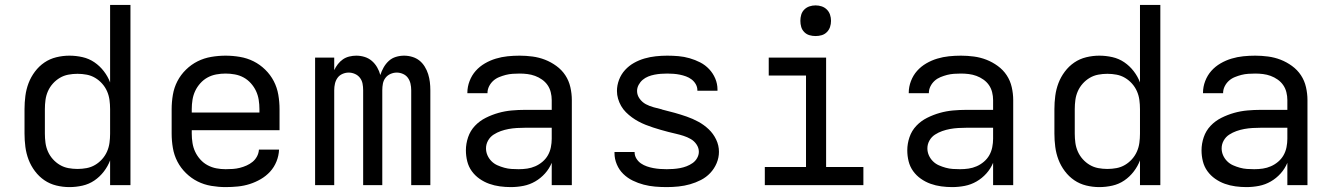

<svg xmlns="http://www.w3.org/2000/svg" viewBox="-20 -755 5440 783"><path d="M263 8Q236 8 209.5 1.5Q183 -5 161 -20Q139 -35 122.5 -57Q106 -79 96.5 -104Q87 -129 83.5 -156Q80 -183 80 -210V-310Q80 -337 83.5 -364Q87 -391 96.5 -416Q106 -441 122.5 -463Q139 -485 161 -500Q183 -515 209.5 -521.5Q236 -528 263 -528Q290 -528 316.5 -522Q343 -516 365 -501Q387 -486 403.5 -464.5Q420 -443 429 -419V-735H512V0H429V-101Q420 -77 403.5 -55.5Q387 -34 365 -19Q343 -4 316.5 2Q290 8 263 8ZM296 -66Q315 -66 333.5 -69.5Q352 -73 368 -82.5Q384 -92 396.5 -106Q409 -120 416.5 -137Q424 -154 426.5 -172.5Q429 -191 429 -210V-310Q429 -329 426.5 -347.5Q424 -366 416.5 -383Q409 -400 396.5 -414Q384 -428 368 -437.5Q352 -447 333.5 -450.5Q315 -454 296 -454Q277 -454 258.5 -450.5Q240 -447 224 -437.5Q208 -428 195.5 -414Q183 -400 175.5 -383Q168 -366 165.5 -347.5Q163 -329 163 -310V-210Q163 -191 165.5 -172.5Q168 -154 175.5 -137Q183 -120 195.5 -106Q208 -92 224 -82.5Q240 -73 258.5 -69.5Q277 -66 296 -66Z M900 8Q871 8 841.5 3Q812 -2 786 -15Q760 -28 738.5 -49Q717 -70 703.5 -96Q690 -122 685 -151.5Q680 -181 680 -210V-310Q680 -339 685 -368.5Q690 -398 703.5 -424Q717 -450 738.5 -471Q760 -492 786 -505Q812 -518 841.5 -523Q871 -528 900 -528Q929 -528 958.5 -523Q988 -518 1014 -505Q1040 -492 1061.5 -471Q1083 -450 1096.5 -424Q1110 -398 1115 -368.5Q1120 -339 1120 -310V-224H762V-210Q762 -191 765 -172Q768 -153 776 -136Q784 -119 797 -104.5Q810 -90 827 -81Q844 -72 862.5 -68.5Q881 -65 900 -65Q915 -65 929.5 -66Q944 -67 958 -70.5Q972 -74 985.5 -80Q999 -86 1010 -95Q1021 -104 1028 -117Q1035 -130 1036 -145H1118Q1117 -120 1107.5 -96.5Q1098 -73 1081.5 -55Q1065 -37 1043.5 -24.5Q1022 -12 998.5 -4.5Q975 3 950 5.5Q925 8 900 8ZM762 -296H1038V-310Q1038 -329 1035 -348Q1032 -367 1024 -384Q1016 -401 1003 -415.5Q990 -430 973.5 -439Q957 -448 938 -451.5Q919 -455 900 -455Q881 -455 862 -451.5Q843 -448 826.5 -439Q810 -430 797 -415.5Q784 -401 776 -384Q768 -367 765 -348Q762 -329 762 -310Z M1265 0V-520H1343V-469Q1349 -482 1358 -493.5Q1367 -505 1378.5 -513Q1390 -521 1404.5 -524.5Q1419 -528 1433 -528Q1450 -528 1466.5 -523Q1483 -518 1496 -507Q1509 -496 1518 -480.5Q1527 -465 1531 -449Q1536 -465 1544.5 -480Q1553 -495 1565.5 -506.5Q1578 -518 1594.5 -523Q1611 -528 1628 -528Q1645 -528 1661.5 -523Q1678 -518 1690.5 -508Q1703 -498 1712 -483.5Q1721 -469 1726 -453Q1731 -437 1733 -420.5Q1735 -404 1735 -387V0H1657V-387Q1657 -401 1654 -414Q1651 -427 1643.5 -437.5Q1636 -448 1623.5 -453.5Q1611 -459 1598 -459Q1585 -459 1572.5 -453.5Q1560 -448 1552 -437.5Q1544 -427 1541.5 -414Q1539 -401 1539 -387V0H1461V-387Q1461 -401 1458.5 -414Q1456 -427 1448 -437.5Q1440 -448 1427.5 -453.5Q1415 -459 1402 -459Q1389 -459 1376.5 -453.5Q1364 -448 1356.5 -437.5Q1349 -427 1346 -414Q1343 -401 1343 -387V0Z M2063 8Q2041 8 2018.5 5Q1996 2 1975 -5.5Q1954 -13 1935.5 -26Q1917 -39 1904 -57Q1891 -75 1885.5 -97Q1880 -119 1880 -142Q1880 -169 1889 -195.5Q1898 -222 1917 -242Q1936 -262 1961 -274.5Q1986 -287 2012.5 -294.5Q2039 -302 2066.5 -304.5Q2094 -307 2121 -307H2230V-347Q2230 -363 2226 -379Q2222 -395 2213 -408Q2204 -421 2190.5 -430.5Q2177 -440 2162 -445.5Q2147 -451 2131 -453Q2115 -455 2099 -455Q2085 -455 2070.5 -454Q2056 -453 2042.5 -449.5Q2029 -446 2015.5 -440.5Q2002 -435 1991.5 -425.5Q1981 -416 1974.5 -403Q1968 -390 1968 -376V-375H1886V-377Q1886 -401 1895 -424.5Q1904 -448 1920 -466Q1936 -484 1957.5 -496.5Q1979 -509 2002.5 -516Q2026 -523 2050 -525.5Q2074 -528 2099 -528Q2125 -528 2151.5 -524.5Q2178 -521 2202.5 -511.5Q2227 -502 2249 -486Q2271 -470 2285.5 -448Q2300 -426 2306 -399.5Q2312 -373 2312 -347V0H2230V-91Q2220 -67 2202.5 -47.5Q2185 -28 2162.5 -15Q2140 -2 2114.5 3Q2089 8 2063 8ZM2095 -65Q2113 -65 2130 -67.5Q2147 -70 2163 -77Q2179 -84 2192.5 -95.5Q2206 -107 2214.5 -122Q2223 -137 2226.5 -154.5Q2230 -172 2230 -189V-234H2121Q2105 -234 2088 -233Q2071 -232 2054.5 -229Q2038 -226 2022.5 -220.5Q2007 -215 1993 -206Q1979 -197 1970.5 -182Q1962 -167 1962 -150Q1962 -135 1968 -121.5Q1974 -108 1984.5 -97.5Q1995 -87 2008.5 -81Q2022 -75 2036.5 -71Q2051 -67 2065.5 -66Q2080 -65 2095 -65Z M2699 8Q2675 8 2651.5 6Q2628 4 2605 -2Q2582 -8 2560.5 -18.5Q2539 -29 2522 -45.5Q2505 -62 2495.5 -84.5Q2486 -107 2486 -130V-135H2568V-134Q2568 -120 2575.5 -108Q2583 -96 2594 -88.5Q2605 -81 2618 -76.5Q2631 -72 2644.5 -69.5Q2658 -67 2671.5 -66Q2685 -65 2699 -65Q2713 -65 2726.5 -66Q2740 -67 2753.5 -69.5Q2767 -72 2780 -77Q2793 -82 2804.5 -90Q2816 -98 2823 -110.5Q2830 -123 2830 -136Q2830 -152 2820.5 -166Q2811 -180 2797 -188Q2783 -196 2767.5 -201Q2752 -206 2736.5 -209.5Q2721 -213 2705.5 -217Q2690 -221 2674.5 -225.5Q2659 -230 2643.5 -235Q2628 -240 2613 -246Q2598 -252 2584 -259.5Q2570 -267 2557 -276.5Q2544 -286 2532.5 -297.5Q2521 -309 2513 -323Q2505 -337 2500.5 -352.5Q2496 -368 2496 -384Q2496 -407 2504.5 -429.5Q2513 -452 2529 -469.5Q2545 -487 2565.5 -498.5Q2586 -510 2608.5 -516.5Q2631 -523 2654.5 -525.5Q2678 -528 2701 -528Q2724 -528 2747 -526Q2770 -524 2792.5 -517.5Q2815 -511 2835.5 -500.5Q2856 -490 2872 -473Q2888 -456 2897 -434.5Q2906 -413 2906 -390V-385H2824V-387Q2824 -400 2817.5 -411.5Q2811 -423 2800.5 -431Q2790 -439 2777.5 -443.5Q2765 -448 2752.5 -450.5Q2740 -453 2727 -454Q2714 -455 2701 -455Q2688 -455 2675 -454Q2662 -453 2649 -450.5Q2636 -448 2623.5 -443Q2611 -438 2601 -429.5Q2591 -421 2584.5 -409Q2578 -397 2578 -384Q2578 -367 2588.5 -352.5Q2599 -338 2614 -330Q2629 -322 2646 -317.5Q2663 -313 2679 -309L2681 -308Q2706 -302 2731 -295Q2756 -288 2780.5 -279.5Q2805 -271 2828 -258.5Q2851 -246 2870 -228Q2889 -210 2900.5 -186Q2912 -162 2912 -136Q2912 -112 2902.5 -89.5Q2893 -67 2876.5 -49.5Q2860 -32 2838.5 -21Q2817 -10 2794 -3.5Q2771 3 2747 5.5Q2723 8 2699 8Z M3099 0V-74H3267V-447H3115V-520H3349V-74H3501V0ZM3306 -608Q3293 -608 3281 -611.5Q3269 -615 3260 -624Q3251 -633 3247.5 -645Q3244 -657 3244 -670Q3244 -683 3247.5 -695Q3251 -707 3260 -716Q3269 -725 3281 -729Q3293 -733 3306 -733Q3319 -733 3331 -729Q3343 -725 3352 -716Q3361 -707 3365 -695Q3369 -683 3369 -670Q3369 -657 3365 -645Q3361 -633 3352 -624Q3343 -615 3331 -611.5Q3319 -608 3306 -608Z M3863 8Q3841 8 3818.5 5Q3796 2 3775 -5.5Q3754 -13 3735.5 -26Q3717 -39 3704 -57Q3691 -75 3685.5 -97Q3680 -119 3680 -142Q3680 -169 3689 -195.5Q3698 -222 3717 -242Q3736 -262 3761 -274.5Q3786 -287 3812.5 -294.5Q3839 -302 3866.5 -304.5Q3894 -307 3921 -307H4030V-347Q4030 -363 4026 -379Q4022 -395 4013 -408Q4004 -421 3990.5 -430.5Q3977 -440 3962 -445.5Q3947 -451 3931 -453Q3915 -455 3899 -455Q3885 -455 3870.5 -454Q3856 -453 3842.5 -449.5Q3829 -446 3815.5 -440.5Q3802 -435 3791.5 -425.5Q3781 -416 3774.5 -403Q3768 -390 3768 -376V-375H3686V-377Q3686 -401 3695 -424.5Q3704 -448 3720 -466Q3736 -484 3757.5 -496.5Q3779 -509 3802.5 -516Q3826 -523 3850 -525.5Q3874 -528 3899 -528Q3925 -528 3951.5 -524.5Q3978 -521 4002.5 -511.5Q4027 -502 4049 -486Q4071 -470 4085.5 -448Q4100 -426 4106 -399.5Q4112 -373 4112 -347V0H4030V-91Q4020 -67 4002.5 -47.5Q3985 -28 3962.5 -15Q3940 -2 3914.5 3Q3889 8 3863 8ZM3895 -65Q3913 -65 3930 -67.5Q3947 -70 3963 -77Q3979 -84 3992.5 -95.5Q4006 -107 4014.5 -122Q4023 -137 4026.5 -154.5Q4030 -172 4030 -189V-234H3921Q3905 -234 3888 -233Q3871 -232 3854.5 -229Q3838 -226 3822.5 -220.5Q3807 -215 3793 -206Q3779 -197 3770.5 -182Q3762 -167 3762 -150Q3762 -135 3768 -121.5Q3774 -108 3784.5 -97.5Q3795 -87 3808.5 -81Q3822 -75 3836.5 -71Q3851 -67 3865.5 -66Q3880 -65 3895 -65Z M4463 8Q4436 8 4409.5 1.5Q4383 -5 4361 -20Q4339 -35 4322.5 -57Q4306 -79 4296.5 -104Q4287 -129 4283.5 -156Q4280 -183 4280 -210V-310Q4280 -337 4283.5 -364Q4287 -391 4296.5 -416Q4306 -441 4322.5 -463Q4339 -485 4361 -500Q4383 -515 4409.5 -521.5Q4436 -528 4463 -528Q4490 -528 4516.5 -522Q4543 -516 4565 -501Q4587 -486 4603.5 -464.5Q4620 -443 4629 -419V-735H4712V0H4629V-101Q4620 -77 4603.5 -55.5Q4587 -34 4565 -19Q4543 -4 4516.5 2Q4490 8 4463 8ZM4496 -66Q4515 -66 4533.5 -69.5Q4552 -73 4568 -82.5Q4584 -92 4596.5 -106Q4609 -120 4616.5 -137Q4624 -154 4626.5 -172.5Q4629 -191 4629 -210V-310Q4629 -329 4626.5 -347.5Q4624 -366 4616.5 -383Q4609 -400 4596.5 -414Q4584 -428 4568 -437.5Q4552 -447 4533.5 -450.5Q4515 -454 4496 -454Q4477 -454 4458.5 -450.5Q4440 -447 4424 -437.5Q4408 -428 4395.5 -414Q4383 -400 4375.5 -383Q4368 -366 4365.5 -347.5Q4363 -329 4363 -310V-210Q4363 -191 4365.5 -172.5Q4368 -154 4375.5 -137Q4383 -120 4395.5 -106Q4408 -92 4424 -82.5Q4440 -73 4458.5 -69.5Q4477 -66 4496 -66Z M5063 8Q5041 8 5018.5 5Q4996 2 4975 -5.5Q4954 -13 4935.5 -26Q4917 -39 4904 -57Q4891 -75 4885.5 -97Q4880 -119 4880 -142Q4880 -169 4889 -195.5Q4898 -222 4917 -242Q4936 -262 4961 -274.5Q4986 -287 5012.5 -294.5Q5039 -302 5066.5 -304.5Q5094 -307 5121 -307H5230V-347Q5230 -363 5226 -379Q5222 -395 5213 -408Q5204 -421 5190.5 -430.5Q5177 -440 5162 -445.5Q5147 -451 5131 -453Q5115 -455 5099 -455Q5085 -455 5070.5 -454Q5056 -453 5042.5 -449.5Q5029 -446 5015.5 -440.5Q5002 -435 4991.5 -425.5Q4981 -416 4974.5 -403Q4968 -390 4968 -376V-375H4886V-377Q4886 -401 4895 -424.5Q4904 -448 4920 -466Q4936 -484 4957.5 -496.5Q4979 -509 5002.5 -516Q5026 -523 5050 -525.5Q5074 -528 5099 -528Q5125 -528 5151.5 -524.5Q5178 -521 5202.5 -511.5Q5227 -502 5249 -486Q5271 -470 5285.5 -448Q5300 -426 5306 -399.5Q5312 -373 5312 -347V0H5230V-91Q5220 -67 5202.5 -47.5Q5185 -28 5162.5 -15Q5140 -2 5114.5 3Q5089 8 5063 8ZM5095 -65Q5113 -65 5130 -67.5Q5147 -70 5163 -77Q5179 -84 5192.5 -95.5Q5206 -107 5214.5 -122Q5223 -137 5226.5 -154.5Q5230 -172 5230 -189V-234H5121Q5105 -234 5088 -233Q5071 -232 5054.5 -229Q5038 -226 5022.5 -220.5Q5007 -215 4993 -206Q4979 -197 4970.5 -182Q4962 -167 4962 -150Q4962 -135 4968 -121.5Q4974 -108 4984.5 -97.5Q4995 -87 5008.5 -81Q5022 -75 5036.5 -71Q5051 -67 5065.5 -66Q5080 -65 5095 -65Z"/></svg>

Font: Iosevka Extended
Style: Regular
Weight: 400
Width: 7
Monospace: yes
Designer: Belleve Invis
Foundry: Belleve Invis
Version: Version 32.5.0; ttfautohint (v1.8.4)